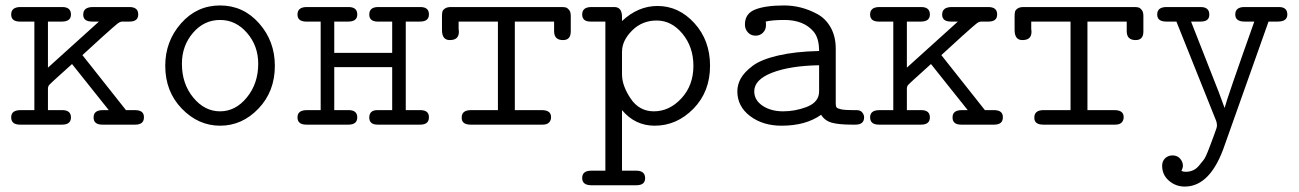

<svg xmlns="http://www.w3.org/2000/svg" viewBox="-20 -457 4764 704"><path d="M21 -26.9Q21 -52.7 54.2 -53.2H106V-377.9H50.8Q21 -378.9 21 -403.8Q21 -430.7 54.2 -431.2H208Q240.2 -431.2 240.2 -403.8Q240.2 -377.9 207 -377.9Q207 -377.9 155.8 -377.9V-209L342.8 -377.9H317.9Q284.7 -377.9 285.2 -403.8Q285.2 -430.7 319.8 -431.2H454.1Q487.3 -431.2 486.8 -403.8Q486.8 -377.9 455.1 -377.9Q455.1 -377.9 428.2 -377.9Q420.4 -377.9 410.2 -369.9Q399.9 -361.8 356.9 -323.2Q314 -284.2 282.2 -254.9L441.9 -53.2H475.1Q508.3 -53.2 507.8 -26.9Q507.8 0 476.1 0H355Q322.8 0 323.2 -26.9Q323.2 -52.7 356 -53.2H378.9L244.1 -222.2Q223.1 -203.1 193.8 -176.8Q165 -150.9 160.4 -145.5Q155.8 -140.1 155.8 -130.9Q155.8 -129.9 155.8 -128.9V-53.2H210.9Q239.7 -52.2 240.2 -26.9Q240.2 0 208 0H53.2Q21 0 21 -26.9Z M585.9 -215.8Q585.9 -305.7 643.8 -371.3Q701.7 -437 786.9 -437Q872.1 -437 929.9 -371.6Q987.8 -306.2 987.8 -215.8Q987.8 -121.6 927.7 -58.8Q867.7 3.9 787.1 3.9Q707 3.9 646.5 -58.8Q585.9 -121.6 585.9 -215.8ZM647 -223.1Q647 -149.9 688.5 -99.4Q730 -48.8 786.9 -48.8Q843.8 -48.8 885.3 -99.9Q926.8 -150.9 926.8 -223.1Q926.8 -289.1 885.7 -336.4Q844.7 -383.8 787.1 -383.8Q728 -383.8 687.5 -336.4Q647 -289.1 647 -223.1Z M1070.8 -26.9Q1070.8 -52.7 1104 -53.2H1155.8V-377.9H1100.6Q1070.8 -378.9 1070.8 -403.8Q1070.8 -430.7 1104 -431.2H1257.8Q1290 -431.2 1290 -403.8Q1290 -377.9 1256.8 -377.9Q1256.8 -377.9 1205.6 -377.9V-263.2H1418V-377.9H1362.8Q1334 -378.9 1334 -403.8Q1334 -430.7 1365.7 -431.2H1521Q1553.2 -431.2 1552.7 -403.8Q1552.7 -377.9 1520 -377.9H1467.8V-53.2H1521Q1553.2 -53.2 1552.7 -26.9Q1552.7 0 1521 0H1364.7Q1334 0 1334 -25.9Q1334 -52.7 1362.8 -53.2H1418V-210.9H1205.6V-53.2H1260.7Q1289.6 -52.2 1290 -26.9Q1290 0 1257.8 0H1103Q1070.8 0 1070.8 -26.9Z M1600.6 -347.2V-397Q1600.6 -408.2 1602.1 -414.1Q1603.5 -419.9 1611.1 -425.5Q1618.7 -431.2 1633.8 -431.2H2038.6Q2048.3 -431.2 2054.4 -429.7Q2060.5 -428.2 2066.7 -420.7Q2072.8 -413.1 2072.8 -398.9V-341.8Q2072.8 -309.6 2043.9 -310.1Q2011.7 -310.1 2011.7 -342.8V-377.9H1867.7V-53.2H1966.8Q2001 -53.2 2000.5 -26.9Q2000.5 -15.6 1993.2 -7.8Q1985.8 0 1969.7 0H1705.6Q1672.4 0 1672.9 -25.9Q1672.9 -52.7 1705.6 -53.2H1805.7V-377.9H1661.6V-351.1Q1661.6 -350.1 1662.1 -346.4Q1662.6 -342.8 1662.6 -340.8Q1662.6 -310.1 1629.9 -310.1H1628.9Q1600.6 -310.1 1600.6 -347.2Z M2114.7 195.8Q2114.7 168.9 2147.5 168.9H2199.7V-377.9H2145.5Q2114.7 -377.9 2114.7 -403.8Q2114.7 -430.7 2147.5 -431.2H2232.4Q2260.3 -431.2 2260.7 -396V-379.9Q2319.8 -435.1 2390.6 -435.1Q2468.8 -435.1 2526.1 -372.1Q2583.5 -309.1 2583.5 -215.8Q2583.5 -120.6 2522.5 -58.3Q2461.4 3.9 2380.4 3.9Q2308.6 3.9 2260.7 -53.2V168.9H2315.4Q2345.2 169.9 2345.5 196Q2345.7 222.2 2313.5 222.2H2147.5Q2114.7 221.7 2114.7 195.8ZM2260.7 -184.1Q2260.7 -143.1 2292.2 -95.9Q2323.7 -48.8 2377.4 -48.8Q2434.6 -48.8 2478.5 -96.4Q2522.5 -144 2522.5 -215.8Q2522.5 -284.7 2482.4 -333.3Q2442.4 -381.8 2387.7 -381.8Q2334.5 -381.8 2297.6 -345Q2260.7 -308.1 2260.7 -267.1Z M2683.6 -122.1Q2683.6 -147 2696.5 -169.9Q2709.5 -192.9 2740 -215.8Q2770.5 -238.8 2833 -253.4Q2895.5 -268.1 2983.4 -270Q2983.4 -316.9 2963.4 -340.8Q2927.2 -383.8 2856.4 -383.8Q2811.5 -383.8 2787.6 -377.9Q2788.6 -374 2788.6 -365.2Q2788.6 -348.1 2777.6 -337.2Q2766.6 -326.2 2750.5 -326.2Q2733.4 -326.2 2722.4 -338.1Q2711.4 -350.1 2711.4 -367.2Q2711.4 -407.2 2749 -422.1Q2786.6 -437 2855.5 -437Q2886.2 -437 2916.3 -429.4Q2946.3 -421.9 2976.8 -405.5Q3007.3 -389.2 3025.9 -356.2Q3044.4 -323.2 3044.4 -277.8V-76.2Q3044.4 -67.4 3047.4 -63.2Q3050.3 -59.1 3064 -56.2Q3077.6 -53.2 3107.4 -53.2H3120.6Q3134.8 -53.2 3141.6 -44.7Q3148.4 -36.1 3148.4 -26.9Q3148.4 0 3116.7 0H3103.5Q3055.7 0 3030 -7.1Q3004.4 -14.2 2990.7 -36.1Q2934.6 3.9 2845.7 3.9Q2776.9 3.9 2730.2 -31.5Q2683.6 -66.9 2683.6 -122.1ZM2745.6 -122.1Q2745.6 -89.8 2776.1 -69.3Q2806.6 -48.8 2851.6 -48.8Q2894.5 -48.8 2935.5 -64Q2976.6 -79.1 2982.4 -110.8Q2983.4 -115.7 2983.4 -126V-217.8Q2876.5 -215.8 2811 -190.4Q2745.6 -165 2745.6 -122.1Z M3170.4 -26.9Q3170.4 -52.7 3203.6 -53.2H3255.4V-377.9H3200.2Q3170.4 -378.9 3170.4 -403.8Q3170.4 -430.7 3203.6 -431.2H3357.4Q3389.6 -431.2 3389.6 -403.8Q3389.6 -377.9 3356.4 -377.9Q3356.4 -377.9 3305.2 -377.9V-209L3492.2 -377.9H3467.3Q3434.1 -377.9 3434.6 -403.8Q3434.6 -430.7 3469.2 -431.2H3603.5Q3636.7 -431.2 3636.2 -403.8Q3636.2 -377.9 3604.5 -377.9Q3604.5 -377.9 3577.6 -377.9Q3569.8 -377.9 3559.6 -369.9Q3549.3 -361.8 3506.3 -323.2Q3463.4 -284.2 3431.6 -254.9L3591.3 -53.2H3624.5Q3657.7 -53.2 3657.2 -26.9Q3657.2 0 3625.5 0H3504.4Q3472.2 0 3472.7 -26.9Q3472.7 -52.7 3505.4 -53.2H3528.3L3393.6 -222.2Q3372.6 -203.1 3343.3 -176.8Q3314.5 -150.9 3309.8 -145.5Q3305.2 -140.1 3305.2 -130.9Q3305.2 -129.9 3305.2 -128.9V-53.2H3360.4Q3389.2 -52.2 3389.6 -26.9Q3389.6 0 3357.4 0H3202.6Q3170.4 0 3170.4 -26.9Z M3700.2 -347.2V-397Q3700.2 -408.2 3701.7 -414.1Q3703.1 -419.9 3710.7 -425.5Q3718.3 -431.2 3733.4 -431.2H4138.2Q4147.9 -431.2 4154.1 -429.7Q4160.2 -428.2 4166.3 -420.7Q4172.4 -413.1 4172.4 -398.9V-341.8Q4172.4 -309.6 4143.6 -310.1Q4111.3 -310.1 4111.3 -342.8V-377.9H3967.3V-53.2H4066.4Q4100.6 -53.2 4100.1 -26.9Q4100.1 -15.6 4092.8 -7.8Q4085.4 0 4069.3 0H3805.2Q3772 0 3772.5 -25.9Q3772.5 -52.7 3805.2 -53.2H3905.3V-377.9H3761.2V-351.1Q3761.2 -350.1 3761.7 -346.4Q3762.2 -342.8 3762.2 -340.8Q3762.2 -310.1 3729.5 -310.1H3728.5Q3700.2 -310.1 3700.2 -347.2Z M4223.1 -403.8Q4223.1 -430.7 4256.3 -431.2H4382.3Q4414.6 -431.2 4414.1 -402.8Q4414.1 -377.9 4382.3 -377.9H4347.2L4449.2 -118.2L4470.2 -61Q4478 -93.3 4579.1 -377.9H4543.5Q4509.3 -377.9 4509.3 -403.8Q4509.3 -430.7 4542 -431.2H4669.4Q4700.2 -431.2 4700.2 -403.8Q4700.2 -377.9 4665 -377.9H4631.3L4471.2 73.2Q4419.4 227.1 4324.2 227.1Q4291 227.1 4266.1 205.6Q4241.2 184.1 4241.2 150.9Q4241.2 133.8 4252.2 123.3Q4263.2 112.8 4279.3 112.8Q4296.4 112.8 4306.9 124.5Q4317.4 136.2 4317.4 150.9Q4317.4 157.7 4312 169.9Q4318.8 172.9 4328.1 172.9Q4341.3 172.9 4353.3 168Q4365.2 163.1 4375.2 151.6Q4385.3 140.1 4392.8 130.1Q4400.4 120.1 4407.7 101.1Q4415 82 4419.2 71.5Q4423.3 61 4430.7 40.5Q4438 20 4440.4 13.2Q4444.3 2 4439.5 -13.2L4293.5 -377.9H4256.3Q4223.1 -377.9 4223.1 -403.8Z"/></svg>

Font: CMU Typewriter Text
Style: Light
Weight: 200
Version: Version 0.7.0